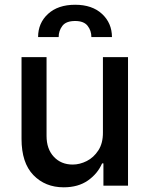

<svg xmlns="http://www.w3.org/2000/svg" viewBox="-20 -788 634 815"><path d="M416.9 -226.2V-545.5H523.4V0H419V-94.5H413.4Q394.5 -50.8 353.2 -21.8Q311.8 7.1 250.4 7.1Q171.9 7.1 121.6 -44.9Q71.4 -96.9 71.4 -198.5V-545.5H177.6V-211.3Q177.6 -155.5 208.5 -122.5Q239.3 -89.5 288.7 -89.5Q318.5 -89.5 348.2 -104.4Q377.8 -119.3 397.5 -149.7Q417.3 -180 416.9 -226.2ZM141.7 -630.7Q141.7 -690.3 183.9 -729Q226.2 -767.8 299 -767.8Q371.1 -767.8 413 -729Q454.9 -690.3 455.3 -630.7H367.9Q367.9 -658 351.9 -678.4Q335.9 -698.9 299 -698.9Q260.3 -698.9 244.7 -678.1Q229 -657.3 229 -630.7Z"/></svg>

Font: Inter UI Medium
Style: Regular
Weight: 500
Designer: Rasmus Andersson
Foundry: rsms
Version: 3.2;8d6f07862